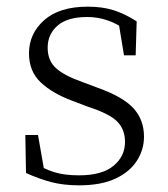

<svg xmlns="http://www.w3.org/2000/svg" viewBox="-20 -542 503 576"><path d="M217 14Q171 14 134.5 4.5Q98 -5 58 -23L56 -137H94L115 -17L83 -18V-54Q110 -36 141 -26Q172 -16 217 -16Q286 -16 320.5 -44.5Q355 -73 355 -116Q355 -154 331.5 -177.5Q308 -201 246 -221L196 -240Q137 -262 102 -295Q67 -328 67 -382Q67 -441 112.5 -481.5Q158 -522 243 -522Q287 -522 320.5 -511.5Q354 -501 390 -478L387 -376H352L334 -485L361 -483V-450Q330 -472 301 -481.5Q272 -491 242 -491Q182 -491 152.5 -465Q123 -439 123 -399Q123 -360 148 -337.5Q173 -315 227 -296L275 -278Q350 -251 381 -216.5Q412 -182 412 -132Q412 -93 390.5 -59.5Q369 -26 326 -6Q283 14 217 14Z"/></svg>

Font: Noto Serif SC ExtraLight
Style: Regular
Weight: 200
Designer: Ryoko NISHIZUKA 西塚涼子 (kana & ideographs); Frank Grießhammer (Latin, Greek & Cyrillic); Wenlong ZHANG 张文龙 (bopomofo); San
Foundry: Adobe
Version: Version 2.002-H1;hotconv 1.1.0;makeotfexe 2.6.0